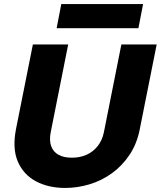

<svg xmlns="http://www.w3.org/2000/svg" viewBox="-20 -919 792 946"><path d="M142 -700H316L230 -268Q222 -228 232 -199.5Q242 -171 268 -156.5Q294 -142 334 -142Q374 -142 406.5 -156.5Q439 -171 461.5 -199.5Q484 -228 492 -268L578 -700H752L669 -284Q655 -211 618.5 -156.5Q582 -102 531.5 -65.5Q481 -29 421.5 -11Q362 7 301 7Q219 7 157.5 -25.5Q96 -58 68 -122.5Q40 -187 59 -284ZM282 -899H685L662 -780H259Z"/></svg>

Font: Albert Sans Black
Style: Italic
Weight: 900
Italic angle: -11.25°
Designer: Andreas Rasmussen
Foundry: a.Foundry
Version: Version 1.025